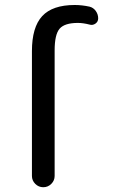

<svg xmlns="http://www.w3.org/2000/svg" viewBox="-20 -785 467 784"><path d="M203.1 -579.1V-66.4Q203.1 -47.9 189.5 -34.2Q175.8 -20.5 156.7 -20.5Q137.7 -20.5 124 -34.2Q110.4 -47.9 110.4 -66.4V-576.2Q110.4 -673.8 152.3 -719.2Q194.3 -764.6 285.2 -764.6Q314.5 -764.6 345.7 -757.8Q361.3 -753.9 371.1 -740.2Q380.9 -726.6 380.9 -710Q380.9 -696.3 369.6 -688.5Q358.4 -680.7 345.7 -684.6Q319.3 -691.4 297.9 -691.4Q244.1 -691.4 223.6 -668Q203.1 -644.5 203.1 -579.1Z"/></svg>

Font: Gen Jyuu Gothic Regular
Style: Regular
Weight: 400
Designer: [Source Han Sans]
Ryoko NISHIZUKA  (kana & ideographs); Paul D. Hunt (Latin, Greek & Cyrillic); Wenlong ZHANG  (bopomofo
Version: Version 1.002.20150607